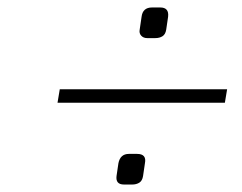

<svg xmlns="http://www.w3.org/2000/svg" viewBox="-20 -613 649 514"><path d="M312 -119Q289 -119 292 -142L297 -176Q302 -201 325 -201H347Q373 -201 368 -176L363 -142Q361 -129 353 -124Q345 -119 334 -119ZM374 -511Q364 -511 358 -517.5Q352 -524 354 -534L359 -568Q362 -593 387 -593H409Q433 -593 430 -568L425 -534Q423 -521 415 -516Q407 -511 396 -511ZM134 -338 140 -374H588L582 -338Z"/></svg>

Font: Exo Thin ExtraLight
Style: Italic
Weight: 250
Italic angle: -9°
Version: Version 2.000